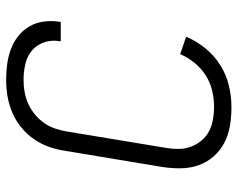

<svg xmlns="http://www.w3.org/2000/svg" viewBox="-96 -688 791 640"><g transform="rotate(-90 300.0 -367.5)"><path d="M264 8Q232 8 201.5 3Q171 -2 145 -15.5Q119 -29 99.5 -51Q80 -73 70 -101Q60 -129 59.5 -160Q59 -191 64 -223L118 -548Q122 -575 131.5 -601.5Q141 -628 157.5 -651.5Q174 -675 197 -693.5Q220 -712 246.5 -723Q273 -734 300 -738.5Q327 -743 354 -743Q381 -743 407 -739.5Q433 -736 457 -727Q481 -718 500.5 -702.5Q520 -687 532.5 -665.5Q545 -644 548.5 -618Q552 -592 548 -565Q548 -564 547.5 -563Q547 -562 547 -561H483Q483 -561 483 -562Q483 -563 483 -564Q488 -591 479.5 -616Q471 -641 452 -657Q433 -673 407 -679Q381 -685 354 -685Q334 -685 314 -681.5Q294 -678 275 -669.5Q256 -661 239 -647Q222 -633 210 -615.5Q198 -598 191.5 -578.5Q185 -559 182 -539L128 -213Q124 -191 124 -169.5Q124 -148 131 -128.5Q138 -109 151 -93Q164 -77 181.5 -67.5Q199 -58 220.5 -54Q242 -50 264 -50Q290 -50 317 -56Q344 -62 368 -77Q392 -92 410.5 -114.5Q429 -137 440 -163L498 -143Q484 -109 459.5 -79Q435 -49 403 -29Q371 -9 335 -0.5Q299 8 264 8Z"/></g></svg>

Font: Iosevka SS04 Light Extended
Style: Italic
Weight: 300
Width: 7
Italic angle: -9°
Monospace: yes
Designer: Belleve Invis
Foundry: Belleve Invis
Version: Version 19.0.0; ttfautohint (v1.8.4)